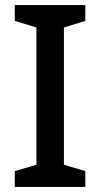

<svg xmlns="http://www.w3.org/2000/svg" viewBox="-20 -785 394 754"><path d="M315 -51V-113L231 -138V-677L315 -703V-765H38V-703L123 -677V-138L38 -113V-51Z"/></svg>

Font: Noto Sans Tamil UI Medium
Style: Regular
Weight: 500
Designer: Jelle Bosma - Monotype Design Team
Foundry: Monotype Imaging Inc.
Version: Version 2.004